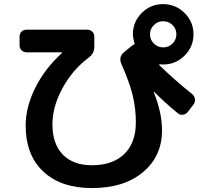

<svg xmlns="http://www.w3.org/2000/svg" viewBox="-20 -870 1040 953"><path d="M836.4 -745.6Q817.4 -764.6 790 -764.6Q762.7 -764.6 743.7 -745.6Q724.6 -726.6 724.6 -699.7Q724.6 -672.9 743.7 -653.8Q762.7 -634.8 790 -634.8Q817.4 -634.8 836.4 -653.8Q855.5 -672.9 855.5 -699.7Q855.5 -726.6 836.4 -745.6ZM112.3 -610.4Q97.7 -610.4 87.4 -620.1Q77.1 -629.9 77.1 -644.5V-688.5Q77.1 -703.1 86.9 -712.9Q96.7 -722.7 112.3 -722.7H413.1Q427.7 -722.7 438 -712.9Q448.2 -703.1 448.2 -688.5V-638.7Q448.2 -603.5 418.9 -583Q338.9 -522.5 289.6 -431.2Q240.2 -339.8 240.2 -252.9Q240.2 -155.3 292 -102.5Q343.8 -49.8 436.5 -49.8Q539.1 -49.8 596.7 -105.5Q654.3 -161.1 654.3 -262.7Q654.3 -332 638.7 -396.5Q623 -460.9 582 -553.7Q568.4 -586.9 593.8 -609.4L631.8 -640.6Q639.6 -646.5 644.5 -648.4Q648.4 -650.4 648.4 -653.3Q640.6 -677.7 639.6 -700.2Q639.6 -761.7 683.6 -805.7Q727.5 -849.6 789.6 -849.6Q851.6 -849.6 896 -805.7Q940.4 -761.7 940.4 -699.7Q940.4 -637.7 896 -593.8Q851.6 -549.8 790 -549.8Q778.3 -549.8 772.5 -550.8Q771.5 -550.8 770 -549.8Q768.6 -548.8 769.5 -547.9Q847.7 -471.7 933.6 -403.3Q944.3 -394.5 947.3 -379.9Q950.2 -365.2 941.4 -352.5L912.1 -314.5Q904.3 -303.7 889.6 -300.8Q875 -297.9 864.3 -306.6Q804.7 -354.5 745.1 -414.1H743.2V-412.1Q784.2 -311.5 784.2 -222.7Q784.2 -94.7 689.9 -15.6Q595.7 63.5 436.5 63.5Q282.2 63.5 194.8 -18.6Q107.4 -100.6 107.4 -247.1Q107.4 -338.9 155.3 -434.6Q203.1 -530.3 288.1 -607.4V-609.4Q288.1 -610.4 287.1 -610.4Z"/></svg>

Font: Rounded-L Mgen+ 1m bold
Style: Bold
Weight: 700
Designer: [Source Han Sans]
Ryoko NISHIZUKA  (kana & ideographs); Paul D. Hunt (Latin, Greek & Cyrillic); Wenlong ZHANG  (bopomofo
Version: Version 1.059.20150602